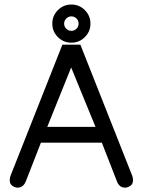

<svg xmlns="http://www.w3.org/2000/svg" viewBox="-20 -820 636 855"><path d="M265.6 -714.8C265.6 -724 268.9 -731.6 275.4 -737.8C281.9 -744 289.4 -747.1 297.9 -747.1C306.3 -747.1 313.8 -744 320.3 -737.8C326.8 -731.6 330.1 -724 330.1 -714.8C330.1 -705.7 326.8 -698.1 320.3 -691.9C313.8 -685.7 306.3 -682.6 297.9 -682.6C289.4 -682.6 281.9 -685.7 275.4 -691.9C268.9 -698.1 265.6 -705.7 265.6 -714.8ZM297.9 -799.8C274.4 -799.8 254.4 -791.5 237.8 -774.9C221.2 -758.3 212.9 -738.3 212.9 -714.8C212.9 -691.4 221.2 -671.4 237.8 -654.8C254.4 -638.2 274.4 -629.9 297.9 -629.9C321.3 -629.9 341.3 -638.2 357.9 -654.8C374.5 -671.4 382.8 -691.4 382.8 -714.8C382.8 -738.3 374.5 -758.3 357.9 -774.9C341.3 -791.5 321.3 -799.8 297.9 -799.8ZM337.9 -621.1H257.8L26.4 -36.1C24.4 -30.3 23.4 -24.1 23.4 -17.6C23.4 -5.9 27.5 2.6 35.6 7.8C43.8 13 51.4 15.6 58.6 15.6C74.9 15.6 86.9 6.5 94.7 -11.7L162.1 -184.6H433.6L501 -11.7C508.1 6.5 520.2 15.6 537.1 15.6C544.3 15.6 551.9 13 560.1 7.8C568.2 2.6 572.3 -5.9 572.3 -17.6C572.3 -24.1 571.3 -30.3 569.3 -36.1ZM190.4 -254.9 296.9 -519.5 405.3 -254.9Z"/></svg>

Font: Jura
Style: DemiBold
Weight: 600
Version: Version 2.5.1